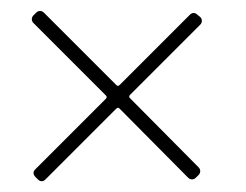

<svg xmlns="http://www.w3.org/2000/svg" viewBox="-20 -487 448 350"><path d="M345 -456 340 -460C335 -465 330 -464 326 -460L198 -332C196 -330 194 -330 192 -332L60 -464C56 -468 50 -468 46 -464L41 -459C37 -455 37 -449 41 -445L173 -313C175 -311 175 -309 173 -307L44 -178C40 -174 40 -169 45 -164L49 -160C54 -155 59 -156 63 -160L192 -289C194 -291 196 -291 198 -289L323 -163C327 -159 333 -159 337 -163L342 -168C346 -172 346 -178 342 -182L217 -308C215 -310 215 -312 217 -314L345 -442C349 -446 349 -452 345 -456Z"/></svg>

Font: Barlow Thin
Style: Regular
Weight: 250
Designer: Jeremy Tribby
Foundry: Tribby Type
Version: Version 1.422;hotconv 1.0.109;makeotfexe 2.5.65596